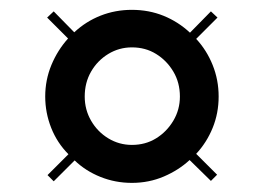

<svg xmlns="http://www.w3.org/2000/svg" viewBox="-20 -410 550 400"><path d="M91.9 -32.3 79 -45.2 122.6 -88.7Q99.2 -112.1 86.7 -143.5Q74.2 -175 74.2 -208.9Q74.2 -243.5 87.1 -274.6Q100 -305.6 121.8 -329.8L78.2 -373.4L91.9 -386.3L134.7 -342.7Q158.9 -365.3 189.5 -377.4Q220.2 -389.5 254.8 -389.5Q290.3 -389.5 321 -377Q351.6 -364.5 375.8 -341.9L419.4 -386.3L433.1 -373.4L388.7 -329Q410.5 -305.6 423 -274.6Q435.5 -243.5 435.5 -208.9Q435.5 -174.2 423 -143.5Q410.5 -112.9 388.7 -89.5L432.3 -46L419.4 -33.1L375 -76.6Q352.4 -55.6 321.4 -42.3Q290.3 -29 254.8 -29Q220.2 -29 189.1 -41.5Q158.1 -54 135.5 -75.8ZM254.8 -108.1Q283.1 -108.1 305.2 -121.8Q327.4 -135.5 341.1 -158.5Q354.8 -181.5 354.8 -208.9Q354.8 -237.9 341.1 -260.9Q327.4 -283.9 305.2 -297.6Q283.1 -311.3 254.8 -311.3Q228.2 -311.3 205.6 -297.6Q183.1 -283.9 169.8 -260.9Q156.5 -237.9 156.5 -208.9Q156.5 -181.5 169.8 -158.5Q183.1 -135.5 205.6 -121.8Q228.2 -108.1 254.8 -108.1Z"/></svg>

Font: Playfair 144pt SemiExpanded ExtraBold
Style: Regular
Weight: 800
Width: 6
Designer: Claus Eggers Sørensen
Foundry: Claus Eggers Sørensen
Version: Version 2.203